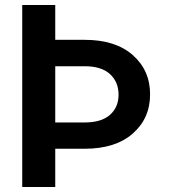

<svg xmlns="http://www.w3.org/2000/svg" viewBox="-20 -747 697 767"><path d="M68.8 -727.1H200.7V-587.9H318.4Q441.4 -587.9 510.5 -526.9Q579.6 -465.8 579.6 -370.1Q579.6 -274.4 510.5 -213.6Q441.4 -152.8 318.4 -152.8H200.7V0H68.8ZM200.7 -257.8H318.4Q384.8 -257.8 419.2 -288.1Q453.6 -318.4 453.6 -368.7Q453.6 -419.9 419.2 -451.2Q384.8 -482.4 318.4 -482.4H200.7Z"/></svg>

Font: Interop SemBd
Style: Regular
Weight: 600
Designer: Rasmus Andersson, Google, Jang Haemin
Foundry: jhaemin
Version: Version 1.007